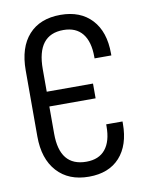

<svg xmlns="http://www.w3.org/2000/svg" viewBox="-81 -758 640 826"><g transform="rotate(-10 239.0 -345.5)"><path d="M125 -383.8H327.1V-319.3H125V-200.2Q125 -57.6 241.2 -57.6Q295.9 -57.6 324.2 -92.3Q352.5 -127 352.5 -192.4V-201.2H423.8V-191.4Q423.8 -97.7 376 -44.9Q328.1 7.8 241.2 7.8Q152.3 7.8 102.1 -47.9Q51.8 -103.5 51.8 -201.2V-489.3Q51.8 -589.8 101.1 -644.5Q150.4 -699.2 240.2 -699.2Q327.1 -699.2 376.5 -646Q425.8 -592.8 425.8 -498V-489.3H352.5V-496.1Q352.5 -562.5 324.2 -597.7Q295.9 -632.8 241.2 -632.8Q125 -632.8 125 -482.4Z"/></g></svg>

Font: Dinish Condensed
Style: Regular
Weight: 400
Width: 3
Designer: Bert Driehuis
Foundry: Playbeing
Version: Version 3.006; git-39231f3c-release